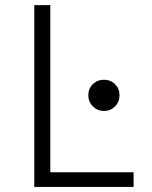

<svg xmlns="http://www.w3.org/2000/svg" viewBox="-20 -740 602 760"><path d="M115.7 -719.7H179.2V-58.1H508.8V0H115.7ZM329.6 -363.3Q329.6 -389.2 347.4 -406.7Q365.2 -424.3 391.6 -424.3Q418 -424.3 435.5 -406.7Q453.1 -389.2 453.1 -363.3Q453.1 -336.4 435.3 -318.6Q417.5 -300.8 391.6 -300.8Q365.7 -300.8 347.7 -318.8Q329.6 -336.9 329.6 -363.3Z"/></svg>

Font: Reddit Mono Light
Style: Regular
Weight: 300
Monospace: yes
Designer: Stephen Hutchings
Foundry: Reddit
Version: Version 1.011